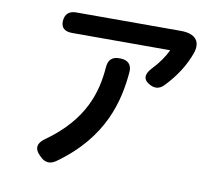

<svg xmlns="http://www.w3.org/2000/svg" viewBox="-85 -866 1170 1009"><g transform="rotate(10 500.0 -361.5)"><path d="M681 -460 683 -459C713 -439 742 -441 767 -468C824 -528 863 -589 888 -658C910 -721 882 -762 800 -762H243C205 -762 184 -744 181 -707C178 -671 199 -652 239 -652H763C746 -616 721 -579 682 -538C653 -506 652 -479 681 -460ZM182 9 190 17C215 43 244 47 275 25C512 -143 559 -348 572 -502C575 -541 554 -563 515 -564H508C470 -565 449 -545 446 -507C436 -373 394 -217 194 -76C158 -50 153 -21 182 9Z"/></g></svg>

Font: 寒蝉团圆体 Round
Style: Regular
Weight: 500
Designer: 寒蝉字型
Version: Version 2.700;Glyphs 3.1.1 (3135)